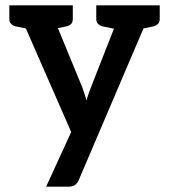

<svg xmlns="http://www.w3.org/2000/svg" viewBox="-20 -531 634 720"><path d="M153 169 247 -36 39 -511H138Q152 -511 160 -504.5Q168 -498 171 -489L288 -205Q292 -194 296.5 -180.5Q301 -167 304 -154Q306 -161 309 -170Q312 -179 315.5 -189Q319 -199 322 -206L433 -489Q436 -499 445.5 -505Q455 -511 464 -511H555L275 145Q270 156 261.5 162.5Q253 169 237 169ZM124 -482V-511H198V-482ZM412 -482V-511H487V-482ZM115 -511 103 -419 39 -432Q28 -435 21.5 -441.5Q15 -448 15 -460V-511ZM253 -511V-460Q253 -448 247 -441.5Q241 -435 229 -432L165 -419L153 -511ZM441 -511 429 -419 365 -432Q354 -435 347.5 -441.5Q341 -448 341 -460V-511ZM579 -511V-460Q579 -448 572.5 -441.5Q566 -435 555 -432L491 -419L479 -511Z"/></svg>

Font: Aleo SemiBold
Style: Regular
Weight: 600
Designer: Alessio Laiso
Foundry: Alessio Laiso
Version: Version 2.001;gftools[0.9.29]